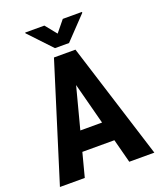

<svg xmlns="http://www.w3.org/2000/svg" viewBox="-162 -1003 921 1103"><g transform="rotate(-20 298.5 -451.0)"><path d="M396.5 -145.5H200.7L162.6 0H10.7L232.9 -710.9H364.3L587.9 0H434.6ZM231.9 -265.1H364.7L298.3 -518.6ZM299.8 -832.5 356.4 -901.9H473.6V-896.5L342.8 -759.3H256.8L126.5 -897.5V-901.9H243.7Z"/></g></svg>

Font: Roboto Condensed
Style: Bold
Weight: 700
Designer: Google
Version: Version 2.134; 2016